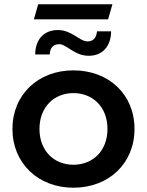

<svg xmlns="http://www.w3.org/2000/svg" viewBox="-20 -868 685 895"><path d="M158 -848 138 -778H484L504 -848ZM394 -608C457 -608 497 -651 498 -722H432C430 -694 416 -675 388 -675C351 -675 315 -728 250 -728C186 -728 145 -686 144 -614H212C213 -644 227 -662 256 -662C291 -662 326 -608 394 -608ZM322 7C488 7 607 -107 607 -267C607 -427 488 -540 322 -540C158 -540 38 -427 38 -267C38 -107 158 7 322 7ZM322 -100C232 -100 164 -165 164 -267C164 -369 232 -434 322 -434C413 -434 481 -369 481 -267C481 -165 413 -100 322 -100Z"/></svg>

Font: Talent
Style: Bold
Weight: 600
Designer: Mike Powis
Version: Version 1.001;hotconv 1.0.109;makeotfexe 2.5.65596